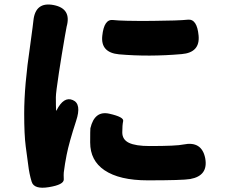

<svg xmlns="http://www.w3.org/2000/svg" viewBox="-20 -798 1040 873"><path d="M202 53Q135 64 124 28.5Q113 -7 108 -50Q103 -91 97 -132Q90 -185 90 -281Q90 -409 117 -590Q123 -631 128 -672L132 -705Q141 -791 224 -775Q306 -759 283 -677Q282 -672 275 -633L261 -550Q254 -509 248 -468Q234 -376 234 -356Q234 -315 235 -297Q235 -292 237 -296Q270 -361 311 -343Q352 -326 326 -248Q294 -150 283 -94Q275 -54 270 -14Q269 -6 270 18Q270 42 202 53ZM652 22Q523 22 455 -24Q390 -68 390 -150Q390 -209 391 -215Q410 -296 477 -281Q544 -266 540 -247.5Q536 -229 536 -196Q536 -163 566.5 -148.5Q597 -134 660 -134Q783 -134 814 -141Q897 -158 913 -79Q928 1 845 16Q811 22 652 22ZM521 -551Q437 -559 445 -635Q453 -712 494 -707Q535 -702 671 -703Q792 -704 834 -708.5Q876 -713 883 -636Q890 -559 806 -552Q657 -539 521 -551Z"/></svg>

Font: Resource Han Rounded KR Heavy
Style: Regular
Weight: 900
Designer: Cyano Hao (round all glyphs); Ryoko NISHIZUKA 西塚涼子 (kana, bopomofo & ideographs); Paul D. Hunt (Latin, Greek & Cyrillic)
Foundry: Cyano Hao
Version: 0.990